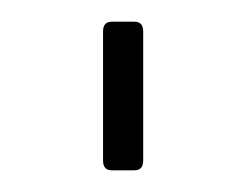

<svg xmlns="http://www.w3.org/2000/svg" viewBox="-20 -157 227 177"><path d="M112 -128V-9Q112 0 104 0H83Q75 0 75 -9V-128Q75 -137 83 -137H104Q112 -137 112 -128Z"/></svg>

Font: Rajdhani Light
Style: Regular
Weight: 300
Designer: Satya Rajpurohit, Jyotish Sonowal
Foundry: Indian Type Foundry
Version: Version 1.201;PS 1.0;hotconv 1.0.78;makeotf.lib2.5.61930; tt